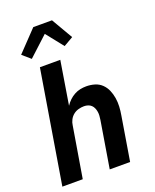

<svg xmlns="http://www.w3.org/2000/svg" viewBox="-175 -1079 950 1177"><g transform="rotate(-20 300.0 -490.0)"><path d="M23 0 144 -735H277L231 -452Q243 -470 258 -484.5Q273 -499 292 -509.5Q311 -520 331 -524Q351 -528 370 -528Q399 -528 425.5 -520Q452 -512 471 -493.5Q490 -475 500.5 -450.5Q511 -426 515.5 -398.5Q520 -371 518.5 -342.5Q517 -314 512 -286L465 0H332L382 -304Q384 -317 385 -330.5Q386 -344 384 -356.5Q382 -369 377 -381Q372 -393 363 -401.5Q354 -410 341.5 -414Q329 -418 316 -418Q298 -418 279.5 -413Q261 -408 246 -396Q231 -384 222 -366.5Q213 -349 211 -331L156 0ZM115 -800 62 -846 190 -980H312L393 -841L331 -805L242 -917Z"/></g></svg>

Font: Iosevka Aile Extrabold
Style: Italic
Weight: 800
Italic angle: -9°
Designer: Belleve Invis
Foundry: Belleve Invis
Version: Version 31.1.0; ttfautohint (v1.8.4)